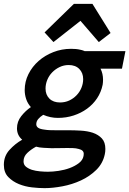

<svg xmlns="http://www.w3.org/2000/svg" viewBox="-43 -759 670 995"><path d="M388 -349Q388 -381 368 -401.5Q348 -422 313 -422Q288 -422 266 -411.5Q244 -401 227.5 -384Q211 -367 202 -345Q193 -323 193 -300Q193 -268 213 -248Q233 -228 268 -228Q294 -228 315.5 -238Q337 -248 353.5 -265Q370 -282 379 -304Q388 -326 388 -349ZM122 121Q142 127 164.5 129Q187 131 205 131Q230 131 260.5 126.5Q291 122 318 112Q345 102 365.5 86.5Q386 71 390 49Q391 45 391 38Q391 19 365 13Q351 9 335.5 8.5Q320 8 306 8Q290 8 268.5 8.5Q247 9 224 9Q204 8 182.5 7Q161 6 144 1Q118 15 98.5 33.5Q79 52 79 77Q79 94 90.5 104Q102 114 122 121ZM395 -494H607L589 -403H478Q491 -377 491 -346Q491 -339 490.5 -333Q490 -327 489 -320Q481 -281 460 -249.5Q439 -218 408 -195.5Q377 -173 338.5 -160.5Q300 -148 257 -148Q218 -148 181 -164Q165 -154 155 -142Q145 -130 145 -115Q145 -104 154.5 -97Q164 -90 189 -87Q201 -85 215 -84.5Q229 -84 244 -84H310Q343 -84 376.5 -82Q410 -80 438 -71Q467 -61 485 -41.5Q503 -22 503 13Q503 28 500 41Q490 88 456 121.5Q422 155 376.5 176Q331 197 280.5 206.5Q230 216 188 216Q158 216 122.5 212Q87 208 55 195Q23 182 0 158.5Q-23 135 -23 95Q-23 50 6 18Q35 -14 72 -35Q45 -58 45 -94Q45 -129 67 -157Q89 -185 117 -204Q100 -223 92.5 -246Q85 -269 85 -292Q85 -336 104.5 -375Q124 -414 157 -443Q190 -472 233.5 -489Q277 -506 325 -506Q337 -506 349.5 -505Q362 -504 374 -501Q379 -500 382.5 -499Q386 -498 391 -496Q393 -496 395 -494ZM374 -651 234 -541 188 -591 340 -739H436L530 -588L469 -541Z"/></svg>

Font: Codetta
Style: Bold Italic
Weight: 700
Italic angle: -11°
Designer: Ulrich Proeller
Foundry: PROSA GmbH
Version: Version 2.00;September 29, 2018;FontCreator 11.5.0.2427 64-b